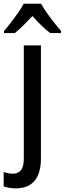

<svg xmlns="http://www.w3.org/2000/svg" viewBox="-56 -786 352 1046"><path d="M30.8 240.2Q11.2 240.2 -6.6 237.1Q-24.4 233.9 -36.1 229.5V150.9Q-23.9 155.3 -11.5 157.7Q1 160.2 15.1 160.2Q43 160.2 58.3 141.1Q73.7 122.1 73.7 77.1V-538.6H167V79.1Q167 129.9 152.1 166Q137.2 202.1 106.9 221.2Q76.7 240.2 30.8 240.2ZM168 -765.6Q179.7 -743.7 198.7 -716.8Q217.8 -689.9 238.5 -663.6Q259.3 -637.2 276.4 -617.2V-606H217.3Q193.8 -623.5 169.2 -647.7Q144.5 -671.9 120.6 -698.7Q96.2 -672.4 71.3 -647.7Q46.4 -623 24.9 -606H-34.2V-617.2Q-16.1 -637.7 4.4 -664.3Q24.9 -690.9 43.5 -717.5Q62 -744.1 73.2 -765.6Z"/></svg>

Font: Open Sans SemiCondensed Medium
Style: Regular
Weight: 500
Width: 4
Designer: Monotype Design Team
Foundry: Monotype Imaging Inc.
Version: Version 3.000